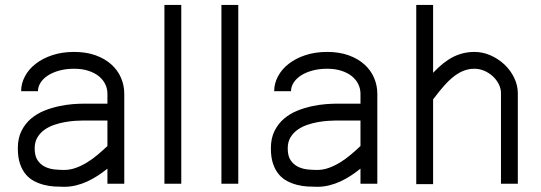

<svg xmlns="http://www.w3.org/2000/svg" viewBox="-20 -735 2165 768"><path d="M409.7 -60.5Q391.1 -45.4 370.8 -32.2Q350.6 -19 328.9 -9Q307.1 1 283.9 6.6Q260.7 12.2 236.8 12.2Q218.8 12.2 198 11Q177.2 9.8 156.7 4.6Q136.2 -0.5 117.2 -10.3Q98.1 -20 83.5 -37.1Q68.8 -54.2 60.1 -79.8Q51.3 -105.5 51.3 -141.6Q51.3 -182.6 66.2 -211.9Q81.1 -241.2 104.7 -261Q128.4 -280.8 157.7 -292.5Q187 -304.2 216.1 -310.3Q245.1 -316.4 270.5 -318.4Q295.9 -320.3 311.5 -320.3H409.7V-359.9Q409.7 -380.4 400.9 -398.4Q392.1 -416.5 375.2 -430.2Q358.4 -443.8 333.5 -451.9Q308.6 -460 276.4 -460Q243.7 -460 217 -452.6Q190.4 -445.3 171.4 -432.9Q152.3 -420.4 142.1 -404.1Q131.8 -387.7 131.8 -370.1H64.5Q64.5 -400.9 79.6 -429.4Q94.7 -458 122.6 -479.7Q150.4 -501.5 189.5 -514.4Q228.5 -527.3 276.4 -527.3Q324.7 -527.3 362.1 -513.9Q399.4 -500.5 425 -477.5Q450.7 -454.6 463.9 -424.1Q477.1 -393.6 477.1 -359.9V0H409.7ZM236.8 -55.2Q260.3 -55.2 283.2 -63.5Q306.2 -71.8 328.1 -85.2Q350.1 -98.6 370.6 -116Q391.1 -133.3 409.7 -150.9V-252.9H311.5Q299.8 -252.9 281 -251.7Q262.2 -250.5 240.7 -246.8Q219.2 -243.2 197.5 -235.8Q175.8 -228.5 158.2 -216.1Q140.6 -203.6 129.6 -185.3Q118.7 -167 118.7 -141.6Q118.7 -110.8 130.6 -93.5Q142.6 -76.2 160.6 -67.6Q178.7 -59.1 199.2 -57.1Q219.7 -55.2 236.8 -55.2Z M705.1 -715.3V0H637.7V-715.3Z M933.1 -715.3V0H865.7V-715.3Z M1421.9 -60.5Q1403.3 -45.4 1383.1 -32.2Q1362.8 -19 1341.1 -9Q1319.3 1 1296.1 6.6Q1272.9 12.2 1249 12.2Q1231 12.2 1210.2 11Q1189.5 9.8 1168.9 4.6Q1148.4 -0.5 1129.4 -10.3Q1110.4 -20 1095.7 -37.1Q1081.1 -54.2 1072.3 -79.8Q1063.5 -105.5 1063.5 -141.6Q1063.5 -182.6 1078.4 -211.9Q1093.3 -241.2 1116.9 -261Q1140.6 -280.8 1169.9 -292.5Q1199.2 -304.2 1228.3 -310.3Q1257.3 -316.4 1282.7 -318.4Q1308.1 -320.3 1323.7 -320.3H1421.9V-359.9Q1421.9 -380.4 1413.1 -398.4Q1404.3 -416.5 1387.5 -430.2Q1370.6 -443.8 1345.7 -451.9Q1320.8 -460 1288.6 -460Q1255.9 -460 1229.2 -452.6Q1202.6 -445.3 1183.6 -432.9Q1164.6 -420.4 1154.3 -404.1Q1144 -387.7 1144 -370.1H1076.7Q1076.7 -400.9 1091.8 -429.4Q1106.9 -458 1134.8 -479.7Q1162.6 -501.5 1201.7 -514.4Q1240.7 -527.3 1288.6 -527.3Q1336.9 -527.3 1374.3 -513.9Q1411.6 -500.5 1437.3 -477.5Q1462.9 -454.6 1476.1 -424.1Q1489.3 -393.6 1489.3 -359.9V0H1421.9ZM1249 -55.2Q1272.5 -55.2 1295.4 -63.5Q1318.4 -71.8 1340.3 -85.2Q1362.3 -98.6 1382.8 -116Q1403.3 -133.3 1421.9 -150.9V-252.9H1323.7Q1312 -252.9 1293.2 -251.7Q1274.4 -250.5 1252.9 -246.8Q1231.4 -243.2 1209.7 -235.8Q1188 -228.5 1170.4 -216.1Q1152.8 -203.6 1141.8 -185.3Q1130.9 -167 1130.9 -141.6Q1130.9 -110.8 1142.8 -93.5Q1154.8 -76.2 1172.9 -67.6Q1190.9 -59.1 1211.4 -57.1Q1231.9 -55.2 1249 -55.2Z M1712.4 -715.3V-443.8Q1754.4 -488.3 1793.7 -507.8Q1833 -527.3 1877.9 -527.3Q1910.6 -527.3 1941.9 -513.7Q1973.1 -500 1997.6 -477.1Q2022 -454.1 2036.6 -424.1Q2051.3 -394 2051.3 -361.8V0H1983.9V-361.8Q1983.9 -380.9 1974.9 -398.7Q1965.8 -416.5 1950.9 -430.2Q1936 -443.8 1917 -451.9Q1897.9 -460 1877.9 -460Q1856.4 -460 1836.9 -452.9Q1817.4 -445.8 1797.6 -430.9Q1777.8 -416 1757.1 -392.8Q1736.3 -369.6 1712.4 -337.4V1.5H1645V-715.3Z"/></svg>

Font: AnjaliOldLipi
Style: Regular
Weight: 400
Italic angle: -12°
Designer: Kevin & Siji
Foundry: Kevin & Siji
Version: Version 0.730 2004